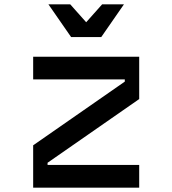

<svg xmlns="http://www.w3.org/2000/svg" viewBox="-20 -860 790 880"><path d="M618 -600V-406L198 -114V-104H618V0H132V-194L552 -486V-496H132V-600ZM444 -690H306L202 -840H302L408 -721H342L448 -840H548Z"/></svg>

Font: Martian Mono VF sWd Rg
Style: Regular
Weight: 400
Width: 6
Monospace: yes
Designer: Roman Shamin
Foundry: Evil Martians
Version: Version 1.100